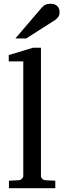

<svg xmlns="http://www.w3.org/2000/svg" viewBox="-20 -987 337 1007"><path d="M26.9 0V-39.1L80.1 -42Q86.9 -42 94.5 -49.1Q102.1 -56.2 102.1 -63V-665H25.9V-698.2L153.8 -736.8H194.8V-63Q194.8 -56.2 201.9 -49.1Q209 -42 215.8 -42L270 -39.1V0ZM292.5 -922.4Q292.5 -908.7 285.9 -898.9Q279.3 -889.2 269.5 -882.3L117.2 -785.2H60.5L193.4 -940.4Q199.2 -946.8 204.1 -951.9Q209 -957 214.8 -960.4Q220.7 -963.9 228.3 -965.6Q235.8 -967.3 246.6 -967.3Q259.8 -967.3 268.6 -963.1Q277.3 -959 282.7 -952.6Q288.1 -946.3 290.3 -938.2Q292.5 -930.2 292.5 -922.4Z"/></svg>

Font: Charis SIL APac
Style: Regular
Weight: 400
Foundry: SIL International
Version: Version 5.000